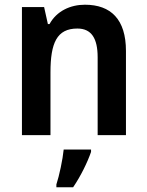

<svg xmlns="http://www.w3.org/2000/svg" viewBox="-20 -573 624 814"><path d="M340 -553C278 -553 220 -526 190 -471H183L167 -543H73V0H194V-266C194 -391 221 -452 308 -452C368 -452 394 -410 394 -330V0H514V-357C514 -491 450 -553 340 -553ZM366 71V61H250C246 103 231 173 219 209V221H290C322 174 351 115 366 71Z"/></svg>

Font: Noto Sans Ethiopic SemiCondensed SemiBold
Style: Regular
Weight: 600
Width: 4
Designer: Monotype Design Team
Foundry: Monotype Imaging Inc.
Version: Version 2.102